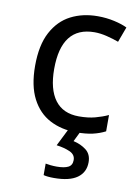

<svg xmlns="http://www.w3.org/2000/svg" viewBox="-88 -605 656 904"><g transform="rotate(10 240.0 -153.0)"><path d="M300 10Q229 10 173.5 -19Q118 -48 86.5 -109Q55 -170 55 -265Q55 -364 88 -426Q121 -488 177.5 -517Q234 -546 306 -546Q347 -546 385 -537.5Q423 -529 447 -517L420 -444Q396 -453 364 -461Q332 -469 304 -469Q146 -469 146 -266Q146 -169 184.5 -117.5Q223 -66 299 -66Q343 -66 376.5 -75Q410 -84 438 -97V-19Q411 -5 378.5 2.5Q346 10 300 10ZM382 139Q382 187 345 213.5Q308 240 234 240Q202 240 184 235V180Q193 182 208 183.5Q223 185 237 185Q273 185 292 175.5Q311 166 311 141Q311 115 284.5 103Q258 91 220 86L263 0H321L295 53Q331 61 356.5 81Q382 101 382 139Z"/></g></svg>

Font: Noto Sans Old South Arabian
Style: Regular
Weight: 400
Designer: Monotype Design Team
Foundry: Monotype Imaging Inc.
Version: Version 2.001; ttfautohint (v1.8.4.7-5d5b)